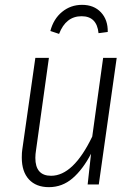

<svg xmlns="http://www.w3.org/2000/svg" viewBox="-20 -762 559 793"><path d="M70 -111Q70 -133 72 -144L126 -523H182L129 -143Q126 -125 126 -110Q126 -36 191 -36Q283 -36 361 -198L406 -523H462L388 0H342L356 -127Q322 -62 279.5 -25.5Q237 11 182 11Q129 11 99.5 -21Q70 -53 70 -111ZM188 -634Q201 -684 236.5 -713Q272 -742 319 -742Q368 -742 397 -711Q426 -680 425 -630L387 -625Q380 -695 317 -695Q252 -695 224 -622Z"/></svg>

Font: Fira Sans Condensed Light
Style: Italic
Weight: 300
Width: 3
Italic angle: -8°
Designer: Carrois Corporate & Edenspiekermann AG
Foundry: Carrois Corporate GbR & Edenspiekermann AG
Version: Version 4.203